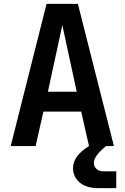

<svg xmlns="http://www.w3.org/2000/svg" viewBox="-20 -750 640 986"><path d="M35 0 219 -730H380L565 0H524L513 10Q462 54 462 87Q462 105 475.5 117.5Q489 130 512 130H577V216H482Q423 216 389 187Q355 158 355 113Q355 51 437 0L397 -177H203L163 0ZM226 -279H374L300 -621Z"/></svg>

Font: Tiny
Style: Bold
Weight: 700
Monospace: yes
Designer: Philipp Nurullin, Konstantin Bulenkov
Foundry: JetBrains
Version: Version 2.251; ttfautohint (v1.8.4.7-5d5b)